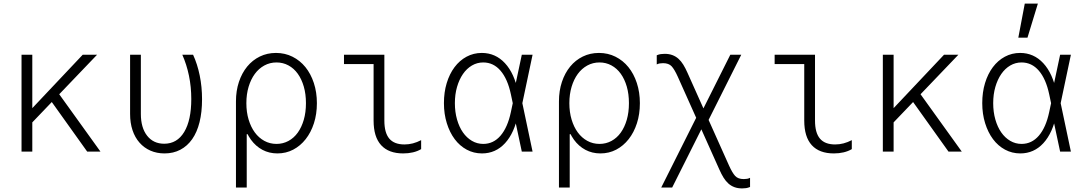

<svg xmlns="http://www.w3.org/2000/svg" viewBox="-20 -845 6040 1070"><path d="M100 0H160V-540H100ZM138 -140 521 -540H441L138 -219ZM466 0H540L297 -338L251 -301Z M1056 -540H996Q1020 -486 1033 -423.5Q1046 -361 1046 -293Q1046 -175 1006.5 -109.5Q967 -44 895 -44Q835 -44 800 -88.5Q765 -133 765 -210V-540H705V-210Q705 -160 718.5 -119.5Q732 -79 757.5 -50Q783 -21 818.5 -5.5Q854 10 897 10Q946 10 985 -10.5Q1024 -31 1051 -69.5Q1078 -108 1092 -164Q1106 -220 1106 -292Q1106 -361 1093 -424.5Q1080 -488 1056 -540Z M1323 -270Q1323 -206 1337.5 -154.5Q1352 -103 1378.5 -66.5Q1405 -30 1442.5 -10Q1480 10 1526 10Q1574 10 1614 -11Q1654 -32 1683.5 -69.5Q1713 -107 1729.5 -158Q1746 -209 1746 -270Q1746 -331 1729 -382.5Q1712 -434 1682 -471Q1652 -508 1610 -529Q1568 -550 1518 -550Q1469 -550 1428 -530Q1387 -510 1357.5 -474Q1328 -438 1311.5 -388.5Q1295 -339 1295 -280V200H1355V-97H1363ZM1353 -270Q1353 -320 1365.5 -361.5Q1378 -403 1400 -433Q1422 -463 1453 -480Q1484 -497 1521 -497Q1557 -497 1587.5 -480.5Q1618 -464 1639.5 -434Q1661 -404 1673 -362.5Q1685 -321 1685 -270Q1685 -219 1673 -177.5Q1661 -136 1639.5 -106Q1618 -76 1587.5 -59.5Q1557 -43 1521 -43Q1484 -43 1453 -60Q1422 -77 1400 -107Q1378 -137 1365.5 -178.5Q1353 -220 1353 -270Z M2122 -173Q2122 -105 2149.5 -72.5Q2177 -40 2234 -40Q2258 -40 2281 -46Q2304 -52 2327 -64V-14Q2307 -2 2281.5 4Q2256 10 2227 10Q2146 10 2104 -36Q2062 -82 2062 -173V-488H1897V-540H2122Z M2845 -305V-235L2827 -320Q2809 -405 2769.5 -451Q2730 -497 2673 -497Q2639 -497 2610 -480Q2581 -463 2560 -432.5Q2539 -402 2527 -360.5Q2515 -319 2515 -270Q2515 -221 2527 -179Q2539 -137 2560 -107Q2581 -77 2610 -60Q2639 -43 2673 -43Q2730 -43 2769.5 -89Q2809 -135 2827 -220ZM2868 -210Q2847 -104 2794.5 -47Q2742 10 2666 10Q2620 10 2581 -11Q2542 -32 2514 -69.5Q2486 -107 2470 -158.5Q2454 -210 2454 -270Q2454 -331 2469.5 -382Q2485 -433 2513 -470.5Q2541 -508 2580 -529Q2619 -550 2665 -550Q2741 -550 2794 -493Q2847 -436 2868 -330L2880 -270ZM2838 -371H2852L2888 -540H2948L2891 -270L2948 0H2888L2852 -169H2838L2862 -270Z M3123 -270Q3123 -206 3137.5 -154.5Q3152 -103 3178.5 -66.5Q3205 -30 3242.5 -10Q3280 10 3326 10Q3374 10 3414 -11Q3454 -32 3483.5 -69.5Q3513 -107 3529.5 -158Q3546 -209 3546 -270Q3546 -331 3529 -382.5Q3512 -434 3482 -471Q3452 -508 3410 -529Q3368 -550 3318 -550Q3269 -550 3228 -530Q3187 -510 3157.5 -474Q3128 -438 3111.5 -388.5Q3095 -339 3095 -280V200H3155V-97H3163ZM3153 -270Q3153 -320 3165.5 -361.5Q3178 -403 3200 -433Q3222 -463 3253 -480Q3284 -497 3321 -497Q3357 -497 3387.5 -480.5Q3418 -464 3439.5 -434Q3461 -404 3473 -362.5Q3485 -321 3485 -270Q3485 -219 3473 -177.5Q3461 -136 3439.5 -106Q3418 -76 3387.5 -59.5Q3357 -43 3321 -43Q3284 -43 3253 -60Q3222 -77 3200 -107Q3178 -137 3165.5 -178.5Q3153 -220 3153 -270Z M3989 100Q4000 125 4012 144.5Q4024 164 4039 177.5Q4054 191 4073 198Q4092 205 4116 205Q4127 205 4137.5 203.5Q4148 202 4160 197V146Q4152 150 4143.5 151.5Q4135 153 4125 153Q4093 153 4077 135.5Q4061 118 4043 78L3811 -440Q3800 -465 3788 -484.5Q3776 -504 3761 -517.5Q3746 -531 3727 -538Q3708 -545 3684 -545Q3673 -545 3662.5 -543.5Q3652 -542 3640 -537V-486Q3648 -490 3656.5 -491.5Q3665 -493 3675 -493Q3707 -493 3723 -475.5Q3739 -458 3757 -418ZM3665 200H3726L3924 -195H3863ZM3852 -145H3913L4111 -540H4050Z M4522 -173Q4522 -105 4549.5 -72.5Q4577 -40 4634 -40Q4658 -40 4681 -46Q4704 -52 4727 -64V-14Q4707 -2 4681.5 4Q4656 10 4627 10Q4546 10 4504 -36Q4462 -82 4462 -173V-488H4297V-540H4522Z M4900 0H4960V-540H4900ZM4938 -140 5321 -540H5241L4938 -219ZM5266 0H5340L5097 -338L5051 -301Z M5845 -305V-235L5827 -320Q5809 -405 5769.5 -451Q5730 -497 5673 -497Q5639 -497 5610 -480Q5581 -463 5560 -432.5Q5539 -402 5527 -360.5Q5515 -319 5515 -270Q5515 -221 5527 -179Q5539 -137 5560 -107Q5581 -77 5610 -60Q5639 -43 5673 -43Q5730 -43 5769.5 -89Q5809 -135 5827 -220ZM5868 -210Q5847 -104 5794.5 -47Q5742 10 5666 10Q5620 10 5581 -11Q5542 -32 5514 -69.5Q5486 -107 5470 -158.5Q5454 -210 5454 -270Q5454 -331 5469.5 -382Q5485 -433 5513 -470.5Q5541 -508 5580 -529Q5619 -550 5665 -550Q5741 -550 5794 -493Q5847 -436 5868 -330L5880 -270ZM5838 -371H5852L5888 -540H5948L5891 -270L5948 0H5888L5852 -169H5838L5862 -270ZM5764 -825H5691L5655 -635H5706Z"/></svg>

Font: CommitMonoV143 ExtLt
Style: Regular
Weight: 200
Monospace: yes
Designer: Eigil Nikolajsen
Foundry: Eigil Nikolajsen
Version: Version 1.143